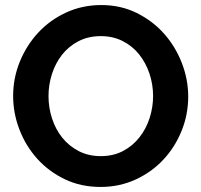

<svg xmlns="http://www.w3.org/2000/svg" viewBox="-20 -735 796 760"><path d="M378 5Q300 5 236.5 -25.5Q173 -56 127.5 -106.5Q82 -157 57 -222Q32 -287 32 -355Q32 -426 58.5 -491Q85 -556 131.5 -606Q178 -656 242 -685.5Q306 -715 381 -715Q458 -715 521.5 -683.5Q585 -652 630 -601Q675 -550 700 -485Q725 -420 725 -353Q725 -282 699 -217.5Q673 -153 627 -103.5Q581 -54 517 -24.5Q453 5 378 5ZM172 -355Q172 -309 186 -266Q200 -223 226.5 -190Q253 -157 291.5 -137Q330 -117 379 -117Q429 -117 467.5 -137.5Q506 -158 532.5 -192Q559 -226 572.5 -268.5Q586 -311 586 -355Q586 -401 571.5 -444Q557 -487 530.5 -520Q504 -553 465.5 -572.5Q427 -592 379 -592Q329 -592 290 -571.5Q251 -551 225 -517.5Q199 -484 185.5 -441.5Q172 -399 172 -355Z"/></svg>

Font: Oxford Sans
Style: Bold
Weight: 700
Designer: Matt McInerney, Pablo Impallari, Rodrigo Fuenzalida
Foundry: Matt McInerney, Pablo Impallari, Rodrigo Fuenzalida
Version: Version 3.000g; ttfautohint (v1.5) -l 8 -r 28 -G 28 -x 14 -D